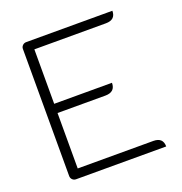

<svg xmlns="http://www.w3.org/2000/svg" viewBox="-127 -811 874 921"><g transform="rotate(-20 310.5 -350.0)"><path d="M80 -675Q80 -685 87.5 -692.5Q95 -700 106 -700H546Q546 -654 496 -654H131V-376H426Q426 -329 375 -329H131V-46H517Q566 -46 566 0H106Q95 0 87.5 -7.5Q80 -15 80 -26Z"/></g></svg>

Font: K2D Thin
Style: Regular
Weight: 100
Designer: Katatrad Aksorn Co.,Ltd.
Foundry: Cadson Demak Co.,Ltd.
Version: Version 1.000; ttfautohint (v1.6)